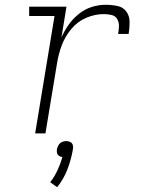

<svg xmlns="http://www.w3.org/2000/svg" viewBox="-20 -558 616 803"><path d="M127 0H170L219 -296Q225 -333 238.5 -369Q252 -405 278 -436.5Q304 -468 340.5 -483.5Q377 -499 414 -499Q430 -499 446 -495.5Q462 -492 470 -478.5Q478 -465 477.5 -449Q477 -433 474 -416H518Q522 -441 522 -466Q522 -491 508.5 -509.5Q495 -528 471 -533Q447 -538 422 -538Q393 -538 364 -529Q335 -520 310 -500Q285 -480 267 -454.5Q249 -429 237 -401L258 -530H102V-491H208ZM219 225Q247 190 262.5 149Q278 108 285 66Q287 57 284.5 48.5Q282 40 274 36Q266 32 257 32Q248 32 239 36Q230 40 225 48.5Q220 57 218 66Q217 74 218.5 81.5Q220 89 226.5 93.5Q233 98 241 99Q233 127 220.5 154Q208 181 190 204Z"/></svg>

Font: Iosevka Sparkle Extralight
Style: Italic
Weight: 200
Italic angle: -9°
Designer: Belleve Invis
Foundry: Belleve Invis
Version: Version 4.5.0; ttfautohint (v1.8.3)